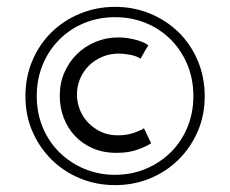

<svg xmlns="http://www.w3.org/2000/svg" viewBox="-20 -652 670 559"><path d="M420 -235Q409 -227 382.5 -217Q356 -207 319 -207Q280 -207 249.5 -220.5Q219 -234 198 -256.5Q177 -279 165.5 -309Q154 -339 154 -373Q154 -410 167.5 -441Q181 -472 204 -494.5Q227 -517 258 -530Q289 -543 324 -543Q350 -543 375.5 -536Q401 -529 412 -520Q408 -514 406 -510.5Q404 -507 401.5 -503Q399 -499 396.5 -494Q394 -489 389 -481Q378 -489 359 -492.5Q340 -496 326 -496Q300 -496 277.5 -486.5Q255 -477 238.5 -460.5Q222 -444 213 -422.5Q204 -401 204 -377Q204 -354 212.5 -332.5Q221 -311 237 -294.5Q253 -278 274.5 -268Q296 -258 323 -258Q351 -258 373.5 -266.5Q396 -275 399 -279ZM416.5 -132.5Q369 -113 315 -113Q261 -113 213.5 -132.5Q166 -152 130.5 -187Q95 -222 74.5 -269Q54 -316 54 -372Q54 -428 74.5 -476Q95 -524 130.5 -558.5Q166 -593 213.5 -612.5Q261 -632 315 -632Q369 -632 416.5 -612.5Q464 -593 499.5 -558.5Q535 -524 555.5 -476Q576 -428 576 -372Q576 -316 555.5 -269Q535 -222 499.5 -187Q464 -152 416.5 -132.5ZM543 -372Q543 -422 525.5 -464Q508 -506 477 -537Q446 -568 404.5 -585Q363 -602 315 -602Q267 -602 225.5 -585Q184 -568 153 -537Q122 -506 104.5 -464Q87 -422 87 -372Q87 -323 104.5 -281Q122 -239 153 -208.5Q184 -178 225.5 -160.5Q267 -143 315 -143Q363 -143 404.5 -160.5Q446 -178 477 -208.5Q508 -239 525.5 -281Q543 -323 543 -372Z"/></svg>

Font: JosefinSans
Style: SemiBold
Weight: 600
Designer: Santiago Orozco
Foundry: Typemade
Version: Version 1.0 ; ttfautohint (v1.3)